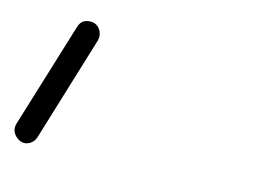

<svg xmlns="http://www.w3.org/2000/svg" viewBox="-135 -757 499 365"><g transform="rotate(10 115.0 -575.0)"><path d="M-47 -467Q-51 -457 -60 -453Q-69 -449 -78 -453Q-87 -458 -91 -466.5Q-95 -475 -91 -485L-10 -685Q-6 -696 2.5 -699Q11 -702 21 -699Q30 -695 33.5 -686Q37 -677 34 -668Z"/></g></svg>

Font: Zen Kurenaido
Style: Regular
Weight: 400
Designer: Yoshimichi Ohira
Foundry: Positype
Version: Version 1.001